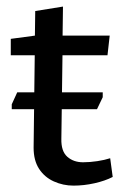

<svg xmlns="http://www.w3.org/2000/svg" viewBox="-20 -560 382 593"><path d="M297.3 -274.8V-259.8L279.6 -222.8H16.3V-237.8L33.2 -274.8ZM207 13.3Q174.9 13.3 146.2 0.3Q117.5 -12.7 100.7 -38.5Q83.8 -64.4 83.8 -103.8L87.3 -389.3H13.3V-440L87.8 -450L88.8 -525.9L174.5 -539.7L173.3 -450H318.8L312 -389.3H173L169.5 -131.6Q168.5 -93.1 187.8 -75.9Q207.1 -58.8 236.6 -58.8Q257.6 -58.8 280.6 -62.3Q303.6 -65.8 320.3 -71.3L328.1 -13.5Q304.4 -1.3 271.8 6Q239.3 13.3 207 13.3Z"/></svg>

Font: Ancizar Sans Thin
Style: Regular
Weight: 100
Designer: Cesar Puertas, Viviana Monsalve, Julian Moncada, Julian Prieto, Jose Castro, Mariel Hernandez, Felipe Aragon, Sara Alarc
Version: Version 8.100